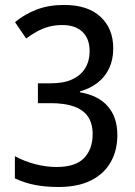

<svg xmlns="http://www.w3.org/2000/svg" viewBox="-20 -744 544 774"><path d="M436.5 -548.8Q436.5 -503.9 420.2 -469Q403.8 -434.1 373.8 -410.6Q343.8 -387.2 302.2 -375.5V-372.1Q376.5 -359.4 414.8 -315.2Q453.1 -271 453.1 -199.7Q453.1 -138.2 426.5 -90.8Q399.9 -43.5 347.2 -16.8Q294.4 9.8 214.8 9.8Q164.1 9.8 121.8 1.7Q79.6 -6.3 40 -24.9V-114.3Q79.1 -93.3 122.8 -82Q166.5 -70.8 207.5 -70.8Q284.2 -70.8 318.8 -106.7Q353.5 -142.6 353.5 -203.6Q353.5 -246.1 334.7 -273.7Q315.9 -301.3 278.3 -314.7Q240.7 -328.1 184.6 -328.1H132.8V-408.2H186Q237.3 -408.2 271.7 -424.3Q306.2 -440.4 323.7 -469.5Q341.3 -498.5 341.3 -537.6Q341.3 -587.9 312.5 -615.5Q283.7 -643.1 231 -643.1Q201.2 -643.1 176.3 -636.2Q151.4 -629.4 129.4 -617.2Q107.4 -605 85.4 -588.9L40.5 -654.8Q80.1 -687.5 128.7 -705.8Q177.2 -724.1 238.8 -724.1Q333.5 -724.1 385 -676.5Q436.5 -628.9 436.5 -548.8Z"/></svg>

Font: Open Sans SemiCondensed Medium
Style: Regular
Weight: 500
Width: 4
Designer: Monotype Design Team
Foundry: Monotype Imaging Inc.
Version: Version 3.000